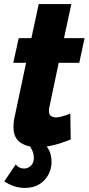

<svg xmlns="http://www.w3.org/2000/svg" viewBox="-20 -712 435 942"><path d="M46 -89Q46 -99 47 -109Q48 -119 50 -130L108 -404H45L72 -525H134L170 -692H330L294 -525H395L369 -404H268L222 -185Q221 -181 220.5 -176.5Q220 -172 220 -168Q220 -151 229.5 -143.5Q239 -136 254 -136Q265 -136 277 -139Q289 -142 301.5 -146Q314 -150 325 -155L327 -28Q303 -18 275.5 -9Q248 0 219.5 5Q191 10 163 10Q113 10 79.5 -13Q46 -36 46 -89ZM101 210Q76 210 50.5 202Q25 194 1 178L57 95Q65 105 76 110Q87 115 97 115Q117 115 131.5 101Q146 87 146 63Q146 46 140 30.5Q134 15 123 0L180 -32Q201 -9 217 18.5Q233 46 233 82Q233 115 217.5 144.5Q202 174 173 192Q144 210 101 210Z"/></svg>

Font: Raleway Thin ExtraBold
Style: Italic
Weight: 800
Italic angle: -12°
Version: Version 4.026